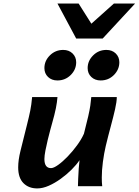

<svg xmlns="http://www.w3.org/2000/svg" viewBox="-20 -1030 767 1062"><path d="M545.4 0H411.1Q411.1 -13.2 412.4 -41Q413.6 -68.8 415.5 -98.1Q417.5 -127.4 419.9 -144Q403.3 -119.1 376.2 -92Q349.1 -64.9 316.4 -41.3Q283.7 -17.6 250 -2.7Q216.3 12.2 186 12.2Q138.7 12.2 109.6 -17.1Q80.6 -46.4 80.6 -104.5Q80.6 -124 83.7 -147Q86.9 -169.9 93.3 -195.8L128.9 -338.4Q140.6 -384.8 147.2 -417.2Q153.8 -449.7 157.7 -493.2H297.9Q295.9 -465.8 289.1 -431.4Q282.2 -397 268.1 -347.7Q265.6 -338.9 258.8 -314Q252 -289.1 244.4 -257.8Q236.8 -226.6 231.2 -197.3Q225.6 -168 225.6 -150.4Q225.6 -100.1 262.2 -100.1Q276.9 -100.1 301.8 -117.9Q326.7 -135.7 354.5 -164.6Q382.3 -193.4 406.5 -226.6Q430.7 -259.8 444.3 -290.5Q460 -351.1 468 -386.7Q476.1 -422.4 479.5 -445.8Q482.9 -469.2 484.9 -493.2H626Q626 -467.8 616.5 -425.8Q606.9 -383.8 592.8 -331.5Q578.6 -279.3 564.9 -222.2Q555.2 -180.7 549.1 -134.3Q543 -87.9 543 -48.8Q543 -35.2 543.5 -22.9Q543.9 -10.7 545.4 0ZM464.8 -653.3Q464.8 -693.4 495.1 -723.6Q525.4 -753.9 568.4 -753.9Q600.1 -753.9 620.1 -734.4Q640.1 -714.8 640.1 -685.5Q640.1 -645.5 610.1 -615.2Q580.1 -585 536.6 -585Q505.4 -585 485.1 -604.2Q464.8 -623.5 464.8 -653.3ZM225.6 -653.3Q225.6 -693.8 256.1 -723.9Q286.6 -753.9 329.6 -753.9Q361.3 -753.9 381.3 -734.4Q401.4 -714.8 401.4 -685.5Q401.4 -645 371.1 -615Q340.8 -585 297.4 -585Q266.1 -585 245.8 -604.2Q225.6 -623.5 225.6 -653.3ZM609.9 -1010.3H727.1L547.9 -816.9H401.4L297.9 -1010.3H415L485.4 -898.9Z"/></svg>

Font: Andika
Style: Bold Italic
Weight: 700
Italic angle: -14°
Designer: Victor Gaultney, Annie Olsen, Julie Remington, Don Collingsworth, Eric Hays, Becca Hirsbrunner
Foundry: SIL International
Version: Version 6.101